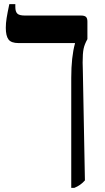

<svg xmlns="http://www.w3.org/2000/svg" viewBox="-20 -667 507 927"><path d="M324 -291Q324 -392 342 -457V-459H70Q34 -459 21 -476.5Q8 -494 8 -533Q8 -555 12 -580Q16 -605 25 -647H54V-633Q54 -611 63.5 -601.5Q73 -592 100 -592H371Q388 -592 395 -585.5Q402 -579 402 -563V-478Q388 -453 383.5 -431Q379 -409 379 -365L380 -325L390 204Q369 228 339 240H324Z"/></svg>

Font: Noto Serif Hebrew SemiBold
Style: Regular
Weight: 600
Designer: Monotype Design Team
Foundry: Monotype Imaging Inc.
Version: Version 1.000